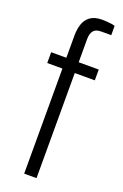

<svg xmlns="http://www.w3.org/2000/svg" viewBox="-144 -775 523 819"><g transform="rotate(20 118.0 -365.5)"><path d="M82 0V-477H13V-526H82V-626Q82 -656 90 -679.5Q98 -703 117.5 -717Q137 -731 172 -731Q181 -731 191.5 -730Q202 -729 211.5 -728Q221 -727 229 -724V-682H183Q158 -682 148 -668.5Q138 -655 138 -631V-526H229V-477H138V0Z"/></g></svg>

Font: Archivo SemiCondensed ExtraLight
Style: Regular
Weight: 250
Width: 4
Designer: Hector Gatti
Foundry: Omnibus-Type
Version: Version 2.001